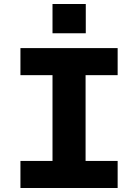

<svg xmlns="http://www.w3.org/2000/svg" viewBox="-20 -938 690 958"><path d="M242 0V-698H407V0ZM82 -698H567V-563H82ZM82 -135H567V0H82ZM242 -772V-918H408V-772Z"/></svg>

Font: Azeret Mono Thin
Style: Bold
Weight: 700
Version: Version 1.002